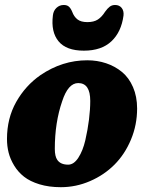

<svg xmlns="http://www.w3.org/2000/svg" viewBox="-20 -738 578 778"><path d="M194.3 -675.3Q196.3 -694.3 208.7 -706.1Q221.2 -717.8 238.3 -717.8Q251.5 -717.8 259 -711.2Q266.6 -704.6 272.5 -690.4Q279.8 -670.4 293.9 -659.4Q308.1 -648.4 334 -648.4Q360.4 -648.4 376.5 -658.9Q392.6 -669.4 405.8 -690.4Q415.5 -704.1 424.6 -710.9Q433.6 -717.8 446.3 -717.8Q463.4 -717.8 472.9 -706.1Q482.4 -694.3 480.5 -675.3Q471.7 -608.4 431.4 -570.6Q391.1 -532.7 319.8 -532.7Q248.5 -532.7 217.3 -570.6Q186 -608.4 194.3 -675.3ZM8.3 -174.8Q8.3 -258.8 45.7 -325Q83 -391.1 144 -433.6Q232.4 -493.7 333.5 -493.7Q374 -493.7 409.9 -481.7Q445.8 -469.7 474.1 -446.5Q502.4 -423.3 519 -385Q535.6 -346.7 535.6 -298.3Q535.6 -231.9 510.7 -172.4Q485.8 -112.8 443.8 -70.8Q401.9 -28.8 345 -4.2Q288.1 20.5 226.6 20.5Q178.2 20.5 139.9 8.8Q101.6 -2.9 77.4 -22Q53.2 -41 37.4 -67.1Q21.5 -93.3 14.9 -119.6Q8.3 -146 8.3 -174.8ZM256.3 -70.8Q279.3 -70.8 297.6 -99.1Q315.9 -127.4 325.7 -169.7Q335.4 -211.9 340.6 -253.4Q345.7 -294.9 345.7 -329.1Q345.7 -401.4 296.9 -401.4Q255.9 -401.4 231.9 -327.6Q202.1 -241.2 202.1 -134.8Q202.1 -104 212.4 -89.8Q225.6 -70.8 256.3 -70.8Z"/></svg>

Font: Cooper* ExtraBold
Style: Italic
Weight: 800
Italic angle: -7°
Designer: Owen Earl
Foundry: indestructible type*
Version: Version 0.001